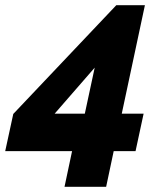

<svg xmlns="http://www.w3.org/2000/svg" viewBox="-59 -591 640 738"><path d="M218 -10H-39L-8 -153L388 -571H498L409 -154H493L462 -10H378L349 127H189ZM267 -154 305 -331 151 -154Z"/></svg>

Font: Raleway Thin ExtraBold
Style: Italic
Weight: 800
Italic angle: -12°
Version: Version 4.026